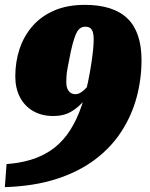

<svg xmlns="http://www.w3.org/2000/svg" viewBox="-37 -676 617 791"><path d="M313 -656Q240 -656 186 -632.5Q132 -609 96.5 -568Q61 -527 43.5 -474Q26 -421 26 -361Q26 -313 45 -276Q64 -239 99.5 -218.5Q135 -198 183 -198Q226 -198 257 -216.5Q288 -235 311.5 -264Q335 -293 353 -325L356 -361Q339 -337 325 -321Q311 -305 298.5 -296.5Q286 -288 273 -288Q262 -288 253.5 -294Q245 -300 240.5 -311Q236 -322 236 -338Q236 -350 237 -363.5Q238 -377 241 -393.5Q244 -410 248 -430Q255 -468 262 -494Q269 -520 276 -536Q283 -552 292.5 -559Q302 -566 314 -566Q327 -566 334.5 -560.5Q342 -555 345.5 -543.5Q349 -532 349 -514Q349 -496 346.5 -470.5Q344 -445 339 -412.5Q334 -380 326 -340Q311 -267 289 -212.5Q267 -158 238 -119.5Q209 -81 171.5 -56Q134 -31 89 -17.5Q44 -4 -10 0L-17 95Q104 91 196.5 61Q289 31 355.5 -19.5Q422 -70 464 -135.5Q506 -201 526 -275.5Q546 -350 546 -429Q546 -486 531.5 -529Q517 -572 488 -600Q459 -628 415 -642Q371 -656 313 -656Z"/></svg>

Font: Roboto Serif Black
Style: Italic
Weight: 900
Italic angle: -10°
Version: Version 1.008